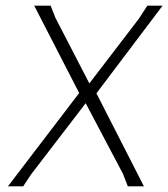

<svg xmlns="http://www.w3.org/2000/svg" viewBox="-20 -659 595 679"><path d="M555 -639 321 -329 489 0H432L415 -44L283 -294L89 -41L62 0H8L260 -330L101 -639H159L176 -596L296 -364L472 -594L501 -639Z"/></svg>

Font: Alegreya Sans SC Light
Style: Italic
Weight: 300
Italic angle: -7°
Designer: Juan Pablo del Peral
Foundry: Huerta Tipografica
Version: Version 2.007